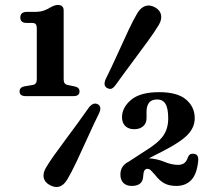

<svg xmlns="http://www.w3.org/2000/svg" viewBox="-20 -737 866 775"><path d="M87 -644.5Q62 -644.5 62 -666.5Q62 -689 88.5 -689H118.5Q143 -689 157.8 -694.5Q172.5 -700 187 -709Q202 -717 213 -717Q237 -717 237 -694.5V-416Q237 -397 253 -394L282 -388Q301 -384 301 -368Q301 -349 276.5 -349H84Q59 -349 59 -368Q59 -384.5 78.5 -388.5L112 -394Q128.5 -396.5 128.5 -416V-620.5Q128.5 -635 124 -639.8Q119.5 -644.5 109 -644.5ZM447.5 -395Q438.5 -382.5 430.5 -379.2Q422.5 -376 412 -382Q395 -391.5 407 -418.5Q428.5 -461.5 452 -513.5Q475.5 -565.5 497.2 -612Q519 -658.5 535 -685Q548.5 -706.5 566.8 -712.8Q585 -719 606.5 -707Q627 -695 630.2 -676.2Q633.5 -657.5 621 -636.5Q606 -611 575.8 -569.5Q545.5 -528 510.8 -481.5Q476 -435 447.5 -395ZM338.5 -302.5Q356.5 -326 375 -316Q392.5 -306 379.5 -279Q358.5 -236.5 335 -184.2Q311.5 -132 289.5 -85.5Q267.5 -39 251.5 -12.5Q223.5 34 180 9.5Q159.5 -2 156.2 -20.8Q153 -39.5 166 -61Q177 -80 197.5 -108.8Q218 -137.5 243 -171.2Q268 -205 293 -239Q318 -273 338.5 -302.5ZM466 -32.5Q466 -68 499.5 -84.5L565.5 -127.5Q617.5 -159 638.2 -188Q659 -217 659 -259Q659 -299.5 648 -317.5Q637 -335.5 615 -335.5Q591 -335.5 581.2 -321.8Q571.5 -308 571.5 -287.5V-260.5Q571.5 -239.5 558 -227.5Q544.5 -215.5 521.5 -215.5Q499 -215.5 485.8 -228.2Q472.5 -241 472.5 -264Q472.5 -303 509.2 -334Q546 -365 622.5 -365Q696 -365 731 -335.2Q766 -305.5 766 -260Q766 -223 737.5 -193.2Q709 -163.5 639.5 -128L581 -98Q614 -96 643.5 -83.8Q673 -71.5 699 -71.5Q713.5 -71.5 723.2 -78.2Q733 -85 738.5 -102Q744 -117.5 760 -116.5Q783 -115 780 -88Q775 -34.5 752.2 -10.5Q729.5 13.5 691.5 13.5Q661.5 13.5 642 2.2Q622.5 -9 606 -31Q595 -43.5 588.8 -49.5Q582.5 -55.5 575 -55.5Q559 -55.5 558 -25.5Q556.5 13.5 511.5 13.5Q490.5 13.5 478.2 1.5Q466 -10.5 466 -32.5Z"/></svg>

Font: Fraunces 9pt Soft SemiBold
Style: Regular
Weight: 600
Version: Version 1.000;[b76b70a41]